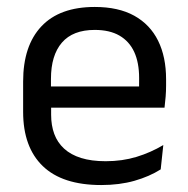

<svg xmlns="http://www.w3.org/2000/svg" viewBox="-20 -521 540 552"><path d="M271 11Q159.5 11 103 -43.5Q46.5 -98 46.5 -199.5V-286.5Q46.5 -389.5 99 -445.2Q151.5 -501 252.5 -501Q320.5 -501 366 -475.8Q411.5 -450.5 434.5 -404Q457.5 -357.5 457.5 -293V-275Q457.5 -259 456.2 -243Q455 -227 453 -211.5H378.5Q379.5 -235.5 379.8 -257Q380 -278.5 380 -296.5Q380 -341 365.8 -371.8Q351.5 -402.5 323.2 -418.8Q295 -435 252.5 -435Q189.5 -435 158 -398.5Q126.5 -362 126.5 -294V-247.5L127 -237.5V-191Q127 -160.5 136 -136Q145 -111.5 164.2 -93.8Q183.5 -76 213.2 -66.8Q243 -57.5 284 -57.5Q331.5 -57.5 372.5 -70Q413.5 -82.5 449.5 -104L442 -34Q409.5 -13.5 366.5 -1.2Q323.5 11 271 11ZM436 -211.5H89V-272.5H436Z"/></svg>

Font: Anek Devanagari
Style: Regular
Weight: 400
Designer: Kailash Malviya (Devanagari) & Yesha Goshar (Latin)
Foundry: Ek Type
Version: Version 1.003